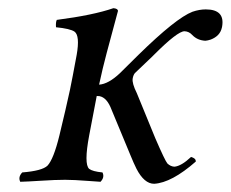

<svg xmlns="http://www.w3.org/2000/svg" viewBox="-20 -442 567 472"><path d="M199.2 -108.9Q186 -38.6 199.2 -26.9Q207.5 -20.5 231.9 -18.1Q237.8 -6.3 227.1 4.9Q218.3 4.4 198.7 2.9Q161.1 0 140.1 0Q116.7 0 79.1 2.4Q47.9 4.4 29.8 4.9Q23.9 -6.8 34.7 -18.1Q83.5 -22 96.7 -34.7Q111.8 -50.8 126 -108.9Q142.1 -175.3 151.9 -220.7Q157.7 -248.5 168.5 -307.1Q176.8 -354.5 163.1 -364.3Q152.3 -371.6 117.7 -375Q116.7 -387.2 119.6 -393.1Q209.5 -404.8 258.8 -421.9Q270 -420.9 270 -415Q269.5 -413.6 242.2 -311.5Q232.4 -274.9 223.6 -233.9Q246.6 -235.4 274.9 -262.2L320.3 -307.1Q412.6 -397.5 453.1 -413.1Q470.2 -418.9 485.8 -418.9Q533.7 -418.9 525.9 -376Q525.4 -374.5 525.4 -374Q521 -353.5 498 -344.7Q490.7 -342.3 484.9 -341.8Q465.3 -342.8 452.6 -356Q444.8 -364.7 433.6 -365.2Q416.5 -365.2 359.4 -308.1Q356.4 -305.2 354.5 -303.2L311.5 -262.2Q307.6 -257.3 306.2 -249Q304.2 -237.3 316.4 -212.9L361.8 -102.1Q385.7 -46.9 391.6 -40Q399.4 -32.7 408.7 -32.2Q425.8 -33.7 449.7 -56.2Q459.5 -53.2 460.9 -48.3Q461.4 -46.4 461.4 -44.9Q401.9 7.3 358.9 9.8Q334.5 9.8 315.4 -27.3Q308.6 -41 300.8 -60.1L254.4 -171.9Q243.2 -202.1 224.6 -205.6Q220.7 -206.1 217.8 -206.1Q212.4 -178.2 199.2 -108.9Z"/></svg>

Font: Linux Libertine Display Slanted O
Style: Slanted
Weight: 400
Designer: Philipp H. Poll
Foundry: Philipp H. Poll
Version: Version 5.0.9